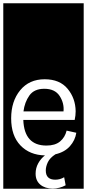

<svg xmlns="http://www.w3.org/2000/svg" viewBox="-32 -937 530 1170"><path d="M-12 213V-917H478V213ZM433 -128 374 -141Q364 -100 334 -75Q304 -50 251 -50Q116 -50 110 -206H423Q429 -233 429 -259Q428 -338 380 -396Q332 -454 240 -454Q146 -454 91 -387Q36 -320 36 -216Q36 -110 92.5 -51Q149 8 242 10Q217 29 201 58Q185 87 185 121Q185 164 213.5 188Q242 212 289 212Q331 212 368 192L359 143Q334 158 305 158Q247 158 247 102Q247 78 259.5 51.5Q272 25 306 3Q362 -10 394 -46Q426 -82 433 -128ZM355 -258H111Q118 -314 147 -355Q176 -396 238 -396Q303 -396 331.5 -352Q360 -308 355 -258Z"/></svg>

Font: Zilla Slab Highlight Regular
Style: Regular
Weight: 400
Designer: Typotheque Type Foundry
Foundry: Typotheque type foundry
Version: Version 1.1; 2017; ttfautohint (v1.6)